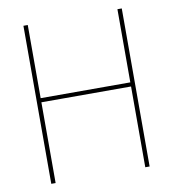

<svg xmlns="http://www.w3.org/2000/svg" viewBox="-82 -800 785 871"><g transform="rotate(-10 311.0 -364.0)"><path d="M84 -728H104V-391H517V-728H537V0H517V-372H104V0H84Z"/></g></svg>

Font: Murecho Thin
Style: Regular
Weight: 100
Designer: Neil Summerour
Foundry: Positype
Version: Version 1.010